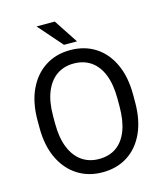

<svg xmlns="http://www.w3.org/2000/svg" viewBox="-131 -1001 950 1109"><g transform="rotate(-15 344.0 -446.5)"><path d="M629.9 -377.9V-333Q629.9 -226.6 594.7 -149.7Q559.6 -72.8 495.4 -31.5Q431.2 9.8 344.7 9.8Q260.7 9.8 196 -31.5Q131.3 -72.8 94.7 -149.7Q58.1 -226.6 58.1 -333V-377.9Q58.1 -484.4 94.5 -561.3Q130.9 -638.2 195.3 -679.4Q259.8 -720.7 343.8 -720.7Q430.2 -720.7 494.4 -679.4Q558.6 -638.2 594.2 -561.3Q629.9 -484.4 629.9 -377.9ZM536.6 -333V-378.9Q536.6 -463.4 513.7 -521.7Q490.7 -580.1 447.5 -610.4Q404.3 -640.6 343.8 -640.6Q285.2 -640.6 241.9 -610.4Q198.7 -580.1 175 -521.7Q151.4 -463.4 151.4 -378.9V-333Q151.4 -248 175.3 -189.2Q199.2 -130.4 242.7 -100.1Q286.1 -69.8 344.7 -69.8Q406.2 -69.8 449 -100.1Q491.7 -130.4 514.2 -189.2Q536.6 -248 536.6 -333ZM302.2 -902.8 396.5 -759.3H318.8L192.9 -902.8Z"/></g></svg>

Font: RobotoDEMO
Style: Regular
Weight: 400
Designer: Christian Robertson
Foundry: Google
Version: Version 2.136